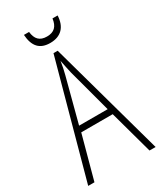

<svg xmlns="http://www.w3.org/2000/svg" viewBox="-218 -957 875 1036"><g transform="rotate(-30 220.0 -439.5)"><path d="M219 -770C287 -770 324 -810 327 -879H295C289 -832 266 -809 221 -809C176 -809 154 -833 149 -879H117C122 -805 155 -770 219 -770ZM10 0H49L122 -269H318L392 0H430L232 -714H206ZM130 -306 202 -580C209 -606 214 -632 218 -659C223 -630 230 -603 235 -578L308 -306Z"/></g></svg>

Font: Kathrein 37 Thin Condensed
Style: Regular
Weight: 250
Width: 3
Designer: Lazydogs Typefoundry, based on Open Sans by Ascender Corporation
Foundry: Lazydogs Typefoundry
Version: Version 1.003;PS 001.003;hotconv 1.0.88;makeotf.lib2.5.64775